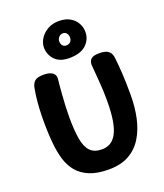

<svg xmlns="http://www.w3.org/2000/svg" viewBox="-189 -1206 1140 1337"><g transform="rotate(-20 380.5 -537.5)"><path d="M91 -707Q97 -735 115 -751.5Q133 -768 181 -768Q226 -768 248 -750.5Q270 -733 265 -702Q263 -689 260.5 -660Q258 -631 255 -591.5Q252 -552 250 -510Q248 -468 248 -429Q248 -329 259.5 -265Q271 -201 301 -170.5Q331 -140 387 -140Q421 -140 448.5 -155.5Q476 -171 495.5 -206.5Q515 -242 525 -301.5Q535 -361 535 -451Q535 -527 529 -592.5Q523 -658 519 -716Q518 -744 534.5 -760Q551 -776 595 -776Q633 -776 652.5 -766Q672 -756 680 -739.5Q688 -723 689 -704Q692 -675 694.5 -647.5Q697 -620 699 -588.5Q701 -557 702 -518Q703 -479 703 -427Q703 -338 686 -259.5Q669 -181 632 -120.5Q595 -60 534 -26Q473 8 384 8Q300 8 243.5 -15Q187 -38 152.5 -79Q118 -120 101 -176Q84 -232 78 -299Q74 -338 72 -389.5Q70 -441 71 -497.5Q72 -554 77 -608.5Q82 -663 91 -707ZM390 -815Q320 -815 283.5 -854Q247 -893 248 -949Q250 -982 270 -1012.5Q290 -1043 325.5 -1063Q361 -1083 408 -1083Q456 -1083 489.5 -1064Q523 -1045 540 -1014Q557 -983 557 -949Q557 -893 515.5 -854Q474 -815 390 -815ZM400 -905Q420 -905 431.5 -917Q443 -929 443 -949Q443 -967 433 -980Q423 -993 405 -993Q388 -993 375.5 -979.5Q363 -966 363 -949Q363 -929 373 -917Q383 -905 400 -905Z"/></g></svg>

Font: Playpen Sans
Style: Bold
Weight: 700
Designer: Laura Meseguer, Veronika Burian, José Scaglione
Foundry: TypeTogether
Version: Version 1.001